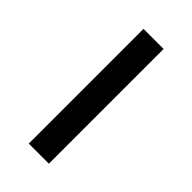

<svg xmlns="http://www.w3.org/2000/svg" viewBox="22 -487 468 468"><g transform="rotate(-45 256.5 -252.5)"><path d="M454.1 -287.1V-217.8H58.6V-287.1Z"/></g></svg>

Font: Dima Niloofar
Style: Regular
Weight: 400
Designer: R.Balvardi
Foundry: Dima Software Group
Version: Version 3.00;November 13, 2018;FontCreator 11.5.0.2427 64-bi